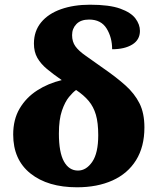

<svg xmlns="http://www.w3.org/2000/svg" viewBox="-20 -785 670 815"><path d="M307 10Q183 10 109.5 -48.5Q36 -107 36 -214Q36 -278 63.5 -324.5Q91 -371 137.5 -401Q184 -431 242 -445Q206 -470 179.5 -492Q153 -514 138.5 -539.5Q124 -565 124 -600Q124 -653 154.5 -690Q185 -727 239 -746Q293 -765 362 -765Q444 -765 490 -748.5Q536 -732 555 -706.5Q574 -681 574 -654Q574 -616 541.5 -596Q509 -576 456 -576Q456 -626 432.5 -664Q409 -702 358 -702Q323 -702 304.5 -683Q286 -664 286 -636Q286 -608 300 -588.5Q314 -569 343.5 -548.5Q373 -528 419 -495Q474 -457 512.5 -422.5Q551 -388 572 -346.5Q593 -305 593 -244Q593 -162 557.5 -105Q522 -48 457.5 -19Q393 10 307 10ZM311 -61Q346 -61 371.5 -98Q397 -135 397 -211Q397 -264 387 -298Q377 -332 356.5 -356.5Q336 -381 303 -403Q290 -394 273 -373.5Q256 -353 243 -315.5Q230 -278 230 -218Q230 -138 251.5 -99.5Q273 -61 311 -61Z"/></svg>

Font: Noto Serif Black
Style: Regular
Weight: 900
Designer: Monotype Design Team
Foundry: Monotype Imaging Inc.
Version: Version 2.014; ttfautohint (v1.8.4.7-5d5b)